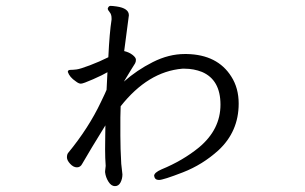

<svg xmlns="http://www.w3.org/2000/svg" viewBox="-20 -591 1040 654"><path d="M347 -562Q350 -571 356.5 -571Q363 -571 377 -569Q419 -563 419 -539L403 -417Q420 -413 431.5 -404Q443 -395 443 -387.5Q443 -380 440 -375Q437 -370 427.5 -355Q418 -340 402 -313Q446 -352 500.5 -379.5Q555 -407 609 -407H616Q721 -405 768 -330Q793 -291 793 -238Q793 -143 724 -79Q670 -30 603 -4Q536 22 521.5 22Q507 22 505 8Q505 -3 530 -14Q603 -44 658 -89Q731 -150 731 -234.5Q731 -319 668 -346Q640 -357 609 -357H601Q484 -347 391 -229Q390 -210 390 -191V-129Q390 -86 393 -33L397 3Q397 18 390.5 30.5Q384 43 371.5 43Q359 43 349.5 28Q340 13 338 -4V-8L340 -26Q338 -52 338 -82Q338 -112 338.5 -129Q339 -146 339 -164Q287 -80 260 -33Q254 -21 242 -21Q230 -21 219 -33Q208 -45 208 -55Q208 -65 212 -70Q282 -155 324 -244Q340 -277 343 -285L346 -345Q331 -336 297 -321Q263 -306 255.5 -306Q248 -306 238 -314Q217 -328 211 -346Q211 -353 220 -353Q229 -353 241 -354.5Q253 -356 286 -368.5Q319 -381 349 -396Q353 -480 360 -524V-529Q360 -542 353.5 -549.5Q347 -557 347 -562Z"/></svg>

Font: LXGW WenKai
Style: Regular
Weight: 400
Designer: LXGW / Fontworks Inc.
Foundry: LXGW / Fontworks Inc.
Version: Version 1.520; June 14, 2025